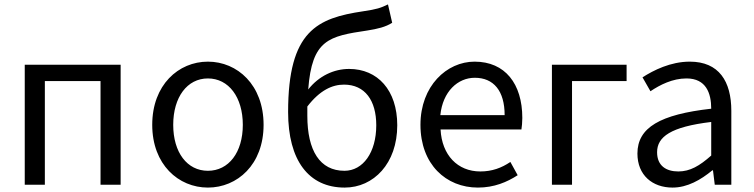

<svg xmlns="http://www.w3.org/2000/svg" viewBox="-20 -836 3411 869"><path d="M92 0H183V-469H435V0H526V-543H92Z M921 13C1054 13 1173 -91 1173 -271C1173 -452 1054 -557 921 -557C788 -557 669 -452 669 -271C669 -91 788 13 921 13ZM921 -63C827 -63 764 -146 764 -271C764 -396 827 -481 921 -481C1015 -481 1079 -396 1079 -271C1079 -146 1015 -63 921 -63Z M1539 -63C1428 -63 1371 -154 1371 -312C1371 -327 1371 -340 1371 -354C1428 -428 1484 -453 1537 -453C1632 -453 1683 -381 1683 -269C1683 -146 1623 -63 1539 -63ZM1736 -816C1703 -800 1685 -794 1624 -785C1416 -754 1284 -697 1284 -329C1284 -110 1377 13 1540 13C1671 13 1778 -96 1778 -269C1778 -428 1689 -524 1560 -524C1491 -524 1423 -492 1375 -431C1392 -657 1468 -672 1643 -698C1688 -705 1726 -714 1755 -733Z M2143 13C2217 13 2275 -12 2323 -43L2290 -103C2250 -76 2207 -60 2154 -60C2051 -60 1980 -134 1974 -250H2340C2342 -263 2344 -282 2344 -302C2344 -457 2266 -557 2128 -557C2002 -557 1883 -447 1883 -271C1883 -92 1999 13 2143 13ZM1973 -315C1984 -422 2052 -484 2129 -484C2214 -484 2264 -425 2264 -315Z M2478 0H2569V-469H2816V-543H2478Z M3024 13C3091 13 3152 -22 3204 -65H3207L3215 0H3290V-334C3290 -468 3234 -557 3102 -557C3015 -557 2938 -518 2888 -486L2924 -423C2967 -452 3024 -481 3087 -481C3176 -481 3199 -414 3199 -344C2968 -318 2865 -259 2865 -141C2865 -43 2933 13 3024 13ZM3050 -60C2996 -60 2954 -85 2954 -147C2954 -217 3016 -262 3199 -284V-132C3146 -85 3103 -60 3050 -60Z"/></svg>

Font: Noto Sans Japanese Regular
Style: Regular
Weight: 400
Designer: Ryoko NISHIZUKA (kana & ideographs); Paul D. Hunt (Latin, Greek & Cyrillic); Wenlong ZHANG (bopomofo); Sandoll Communica
Foundry: Adobe Systems Incorporated
Version: Version 1.000;PS 1;hotconv 1.0.78;makeotf.lib2.5.61930